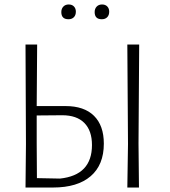

<svg xmlns="http://www.w3.org/2000/svg" viewBox="-20 -838 760 858"><path d="M319 -786Q319 -770 310 -761Q301 -752 286 -752Q254 -752 254 -784Q254 -799 263 -808.5Q272 -818 287 -818Q302 -818 310.5 -809Q319 -800 319 -786ZM468 -786Q468 -770 459 -761Q450 -752 435 -752Q403 -752 403 -784Q403 -799 412 -808.5Q421 -818 436 -818Q451 -818 459.5 -809Q468 -800 468 -786ZM94 0 96 -194 94 -639H146L144 -364H273Q356 -364 400 -320.5Q444 -277 444 -196Q444 -101 385 -50.5Q326 0 217 0ZM602 -639 599 -197 601 0H549L552 -194L549 -639ZM144 -197 145 -42 248 -40Q391 -55 391 -190Q391 -254 357 -288.5Q323 -323 258 -323L144 -322Z"/></svg>

Font: Alegreya Sans Light
Style: Regular
Weight: 300
Designer: Juan Pablo del Peral
Foundry: Huerta Tipografica
Version: Version 2.007